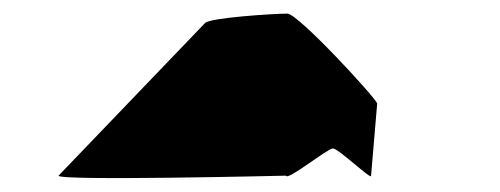

<svg xmlns="http://www.w3.org/2000/svg" viewBox="-20 -822 735 282"><path d="M66 -564C64 -556 400 -564 400 -564C402 -556 461 -604 469 -604C477 -604 527 -556 525 -564L534 -670C532 -678 418 -802 402 -802C383 -802 287 -796 281 -788Z"/></svg>

Font: Ampere
Style: UltExt
Weight: 400
Version: Version 1